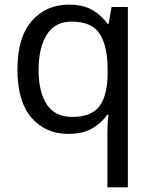

<svg xmlns="http://www.w3.org/2000/svg" viewBox="-20 -566 655 826"><path d="M442 11Q442 -7 443 -31Q444 -55 447 -72H441Q418 -38 377.5 -14Q337 10 273 10Q176 10 115.5 -59.5Q55 -129 55 -267Q55 -405 116.5 -475.5Q178 -546 276 -546Q339 -546 379 -522Q419 -498 443 -463H447L460 -536H530V240H442ZM290 -63Q373 -63 407.5 -108.5Q442 -154 443 -248V-266Q443 -368 409 -420.5Q375 -473 288 -473Q216 -473 181 -416.5Q146 -360 146 -265Q146 -170 181.5 -116.5Q217 -63 290 -63Z"/></svg>

Font: Noto Sans Yi
Style: Regular
Weight: 400
Designer: Monotype Design Team
Foundry: Monotype Imaging Inc.
Version: Version 2.002; ttfautohint (v1.8.4.7-5d5b)